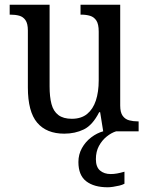

<svg xmlns="http://www.w3.org/2000/svg" viewBox="-20 -556 629 813"><path d="M252 10Q177 10 137.5 -36.5Q98 -83 98 -186V-427Q98 -456 88 -470.5Q78 -485 61.5 -489.5Q45 -494 24 -494H21V-536H190V-190Q190 -146 198 -115.5Q206 -85 227 -69Q248 -53 284 -53Q324 -53 349 -73.5Q374 -94 386 -130.5Q398 -167 398 -216V-422Q398 -454 388 -469Q378 -484 361.5 -489Q345 -494 324 -494H321V-536H489V-109Q489 -80 499.5 -65.5Q510 -51 527 -46.5Q544 -42 564 -42H567V0H417L404 -81H400Q372 -26 335 -8Q298 10 252 10ZM436 237Q378 237 345 211.5Q312 186 312 130Q312 98 327 71Q342 44 366.5 25.5Q391 7 417 0H472Q452 6 432 22Q412 38 399 62Q386 86 386 118Q386 151 403.5 166Q421 181 449 181Q462 181 476 178.5Q490 176 507 171V222Q498 227 485 230Q472 233 459 235Q446 237 436 237Z"/></svg>

Font: Noto Serif Khmer SemiCondensed
Style: Regular
Weight: 400
Width: 4
Designer: Danh Hong and the Monotype Design Team
Foundry: Monotype Imaging Inc.
Version: Version 2.004